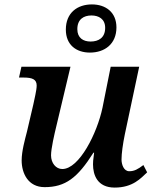

<svg xmlns="http://www.w3.org/2000/svg" viewBox="-20 -838 690 869"><path d="M387 -600C454 -600 507 -639 507 -714C507 -783 458 -818 396 -818C330 -818 278 -780 278 -704C278 -635 325 -600 387 -600ZM390 -650C357 -650 330 -666 330 -706C330 -751 359 -768 394 -768C427 -768 456 -752 456 -712C456 -667 426 -650 390 -650ZM499 11C582 11 618 -32 646 -58L629 -91C604 -72 588 -63 565 -63C540 -63 530 -94 530 -116C530 -143 536 -186 545 -230L610 -536H481L444 -351C420 -236 339 -73 262 -73C233 -73 211 -100 211 -135C211 -165 226 -230 235 -267L299 -536H77L66 -487H87C126 -487 146 -479 146 -451C146 -429 135 -387 131 -366L102 -242C93 -207 78 -154 78 -112C78 -54 107 9 182 9C276 9 331 -33 403 -147H406C401 -111 401 -103 401 -94C401 -47 420 11 499 11Z"/></svg>

Font: Noto Serif Semi
Style: Italic
Weight: 600
Italic angle: -12°
Designer: Monotype Design Team
Foundry: Monotype Imaging Inc.
Version: Version 1.901